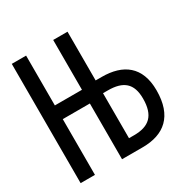

<svg xmlns="http://www.w3.org/2000/svg" viewBox="-172 -917 1044 1068"><g transform="rotate(-30 350.0 -383.0)"><path d="M441 -453H402V-766H310V-446H136V-766H44V0H136V-358H310V0H442C581 0 668 -71 668 -236C668 -390 577 -453 441 -453ZM435 -82H402V-371H433C531 -371 580 -332 580 -234C580 -125 531 -82 435 -82Z"/></g></svg>

Font: Kawkab Mono Light
Style: Bold
Weight: 400
Monospace: yes
Designer: Abdullah Arif
Foundry: Abdullah Arif
Version: Version 1.000;PS 000.500;hotconv 1.0.88;makeotf.lib2.5.64775